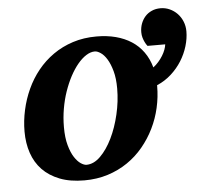

<svg xmlns="http://www.w3.org/2000/svg" viewBox="-46 -630 742 691"><g transform="rotate(-5 324.5 -284.5)"><path d="M377.9 -307.1Q377.9 -343.8 370.6 -370.1Q363.3 -396.5 352.8 -413.6Q342.3 -430.7 330.3 -438.7Q318.4 -446.8 309.1 -446.8Q293.9 -446.8 278.1 -436.8Q262.2 -426.8 247.3 -408.9Q232.4 -391.1 219.2 -366.5Q206.1 -341.8 196 -312.7Q186 -283.7 180.4 -251.2Q174.8 -218.8 174.8 -185.1Q174.8 -146.5 182.4 -119.4Q189.9 -92.3 200.9 -75.4Q211.9 -58.6 223.6 -50.8Q235.4 -43 244.1 -43Q270.5 -43 294.7 -66.9Q318.8 -90.8 337.4 -128.9Q356 -167 366.9 -213.9Q377.9 -260.7 377.9 -307.1ZM644 -490.2Q644 -464.4 635.7 -436.8Q627.4 -409.2 611.8 -384.3Q596.2 -359.4 573.5 -338.9Q550.8 -318.4 522 -306.2V-303.2Q522 -263.7 513.2 -225.1Q504.4 -186.5 487.3 -151.6Q470.2 -116.7 445.3 -86.7Q420.4 -56.6 388.2 -34.7Q356 -12.7 316.7 -0.2Q277.3 12.2 231.9 12.2Q180.7 12.2 143.1 -2.4Q105.5 -17.1 80.8 -42.7Q56.2 -68.4 44.2 -103.8Q32.2 -139.2 32.2 -181.2Q32.2 -220.2 40.8 -259Q49.3 -297.9 65.7 -333.5Q82 -369.1 106.4 -399.4Q130.9 -429.7 162.8 -452.1Q194.8 -474.6 234.1 -487.3Q273.4 -500 319.8 -500Q357.4 -500 389.2 -491.7Q420.9 -483.4 445.8 -467.3Q470.7 -451.2 488 -427Q505.4 -402.8 514.2 -371.1Q524.4 -378.9 533.2 -388.9Q542 -398.9 548.6 -409.7Q555.2 -420.4 559.1 -430.9Q563 -441.4 564 -450.2H500Q494.6 -457 490.7 -465.3Q487.3 -472.2 484.6 -481.2Q481.9 -490.2 481.9 -501Q481.9 -517.6 487.3 -532Q492.7 -546.4 502.4 -557.4Q512.2 -568.4 526.4 -574.7Q540.5 -581.1 558.1 -581.1Q575.7 -581.1 591.3 -574Q606.9 -566.9 618.7 -554.7Q630.4 -542.5 637.2 -525.9Q644 -509.3 644 -490.2Z"/></g></svg>

Font: Charis SIL Viet
Style: Bold Italic
Weight: 700
Italic angle: -11°
Foundry: SIL International
Version: Version 5.000